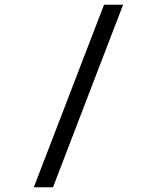

<svg xmlns="http://www.w3.org/2000/svg" viewBox="-20 -731 640 812"><path d="M204.1 61 500.5 -710.9H419.9L123 61Z"/></svg>

Font: RobotoMono Nerd Font
Style: Regular
Weight: 400
Monospace: yes
Designer: Google
Version: Version 3.000;Nerd Fonts 3.2.1